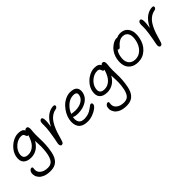

<svg xmlns="http://www.w3.org/2000/svg" viewBox="127 -1584 2905 2905"><g transform="rotate(-45 1579.0 -132.0)"><path d="M292 187Q257.8 187 227.8 182.1Q197.8 177.2 175.3 168.5Q152.8 159.7 134 147.7Q115.2 135.7 103 121.8Q90.8 107.9 81.5 92.3Q72.3 76.7 68.8 60.5Q65.4 44.4 64.2 28.6Q63 12.7 66.9 -2Q70.8 -22.9 85.7 -38.6Q100.6 -54.2 117.2 -54.2Q143.1 -54.2 137.2 -22Q124 42 170.4 82.5Q216.8 123 296.9 123Q357.9 123 389.9 86.7Q421.9 50.3 437 -24.9Q445.3 -65.4 448.5 -109.6Q451.7 -153.8 451.9 -173.1Q452.1 -192.4 449.5 -245.8Q446.8 -299.3 446.8 -303.2Q407.7 -233.9 351.8 -199Q295.9 -164.1 229 -164.1Q141.1 -164.1 100.6 -209Q60.1 -253.9 77.1 -339.8Q88.9 -398.4 130.6 -450.9Q172.4 -503.4 230.5 -535.2Q288.6 -566.9 346.2 -566.9Q436 -566.9 456.1 -515.1Q465.3 -536.1 492.2 -536.1Q513.7 -536.1 521.7 -515.1Q529.8 -494.1 525.9 -462.9Q519.5 -406.7 519.3 -346.9Q519 -287.1 521.2 -244.6Q523.4 -202.1 519.3 -137.2Q515.1 -72.3 501 -2Q481.9 92.3 431.2 139.6Q380.4 187 292 187ZM143.1 -335Q121.1 -227.1 231 -227.1Q297.9 -227.1 351.8 -277.8Q405.8 -328.6 437 -439Q436 -438.5 434.3 -437.7Q432.6 -437 431.2 -436.5Q429.7 -436 428.2 -436Q417.5 -436 411.6 -442.9Q405.8 -449.7 402.6 -459.7Q399.4 -469.7 394.8 -479.5Q390.1 -489.3 377.9 -496.1Q365.7 -502.9 345.2 -502.9Q276.9 -502.9 217.3 -452.1Q157.7 -401.4 143.1 -335Z M689 26.9Q673.8 26.9 665.8 9.3Q657.7 -8.3 662.1 -32.2Q712.9 -283.2 709 -374Q706.5 -411.1 710.9 -436Q714.8 -453.6 725.3 -464.4Q735.8 -475.1 751 -475.1Q798.8 -475.1 768.1 -283.2Q793.9 -337.4 825.7 -377.2Q857.4 -417 889.9 -439.2Q922.4 -461.4 953.1 -471.7Q983.9 -481.9 1013.7 -481.9Q1031.7 -481.9 1038.6 -474.4Q1045.4 -466.8 1043 -454.1Q1040.5 -442.4 1030.8 -432.6Q1021 -422.9 1004.9 -420.9Q963.9 -414.1 929.2 -392.1Q894.5 -370.1 868.2 -338.4Q841.8 -306.6 818.6 -259.8Q795.4 -212.9 778.3 -163.3Q761.2 -113.8 743.7 -48.8Q731.4 -3.4 720.7 11.7Q710 26.9 689 26.9Z M1222.7 55.2Q1164.6 55.2 1124.3 38.1Q1084 21 1064.2 -9.5Q1044.4 -40 1038.8 -82.3Q1033.2 -124.5 1044.4 -174.8Q1054.2 -223.1 1081.8 -272Q1109.4 -320.8 1147.9 -360.6Q1186.5 -400.4 1237.8 -425.3Q1289.1 -450.2 1340.8 -450.2Q1418.9 -450.2 1452.9 -415Q1486.8 -379.9 1473.6 -309.1Q1458 -229.5 1382.3 -182.1Q1306.6 -134.8 1203.6 -134.8Q1128.9 -134.8 1107.4 -154.8Q1094.2 -89.8 1118.7 -49.8Q1143.1 -9.8 1212.4 -9.8Q1250.5 -9.8 1284.4 -19.5Q1318.4 -29.3 1341.3 -43Q1364.3 -56.6 1382.6 -70.6Q1400.9 -84.5 1414.8 -94.2Q1428.7 -104 1437.5 -104Q1451.2 -104 1458 -93.8Q1464.8 -83.5 1461.4 -65.9Q1456.5 -42.5 1420.4 -14.2Q1384.3 14.2 1329.1 34.7Q1273.9 55.2 1222.7 55.2ZM1127.4 -204.1Q1131.3 -204.1 1154.8 -200Q1178.2 -195.8 1203.6 -195.8Q1285.6 -195.8 1341.1 -229.2Q1396.5 -262.7 1407.7 -317.9Q1414.6 -351.6 1399.4 -367.7Q1384.3 -383.8 1341.8 -383.8Q1272.9 -383.8 1211.9 -331.8Q1150.9 -279.8 1121.6 -203.1Z M1806.2 303.2Q1767.1 303.2 1733.6 296.9Q1700.2 290.5 1676.5 279.3Q1652.8 268.1 1633.5 253.2Q1614.3 238.3 1603.8 221.2Q1593.3 204.1 1585.9 185.5Q1578.6 167 1578.6 148.9Q1578.6 130.9 1581.1 113.8Q1584.5 92.8 1599.6 77.4Q1614.7 62 1631.3 62Q1656.7 62 1650.9 94.2Q1637.7 158.2 1684.1 198.5Q1730.5 238.8 1811 238.8Q1872.1 238.8 1904.1 202.4Q1936 166 1951.2 90.8Q1957.5 58.1 1961.2 27.1Q1964.8 -3.9 1965.3 -34.9Q1965.8 -65.9 1965.3 -85.4Q1964.8 -105 1963.1 -139.2Q1961.4 -173.3 1960.9 -187Q1921.9 -117.7 1865.7 -82.8Q1809.6 -47.9 1742.2 -47.9Q1654.3 -47.9 1614.3 -93Q1574.2 -138.2 1591.3 -224.1Q1603 -282.7 1644.8 -335.2Q1686.5 -387.7 1744.6 -419.4Q1802.7 -451.2 1860.4 -451.2Q1950.2 -451.2 1970.2 -397.9Q1978.5 -419.9 2006.3 -419.9Q2027.8 -419.9 2035.9 -399.2Q2043.9 -378.4 2040 -347.2Q2033.2 -291 2032.7 -231.2Q2032.2 -171.4 2034.7 -128.9Q2037.1 -86.4 2032.7 -21.5Q2028.3 43.5 2014.2 113.8Q1995.1 208 1944.6 255.6Q1894 303.2 1806.2 303.2ZM1657.2 -219.2Q1635.3 -110.8 1745.1 -110.8Q1812 -110.8 1866 -161.9Q1919.9 -212.9 1951.2 -323.2Q1945.8 -319.8 1941.9 -319.8Q1932.6 -319.8 1926.8 -324.7Q1920.9 -329.6 1918.7 -337.2Q1916.5 -344.7 1912.4 -353.5Q1908.2 -362.3 1903.3 -369.9Q1898.4 -377.4 1886.7 -382.3Q1875 -387.2 1857.9 -387.2Q1789.6 -387.2 1730.2 -336.4Q1670.9 -285.6 1657.2 -219.2Z M2396 -40Q2318.8 -40 2269 -74.7Q2219.2 -109.4 2202.1 -169.7Q2185.1 -230 2200.2 -308.1Q2209 -352.1 2228.8 -390.1Q2248.5 -428.2 2272.5 -453.4Q2296.4 -478.5 2323 -496.6Q2349.6 -514.6 2372.8 -522.7Q2396 -530.8 2414.1 -530.8Q2422.4 -530.8 2426.8 -527.8Q2466.8 -545.9 2502.9 -545.9Q2600.6 -545.9 2644.5 -474.6Q2688.5 -403.3 2665 -288.1Q2643.6 -176.8 2569.8 -108.4Q2496.1 -40 2396 -40ZM2264.2 -294.9Q2246.1 -206.1 2282.2 -153.1Q2318.4 -100.1 2395 -100.1Q2470.2 -100.1 2526.1 -155.8Q2582 -211.4 2600.1 -304.2Q2617.2 -388.7 2590.3 -437.3Q2563.5 -485.8 2499 -485.8Q2467.8 -485.8 2445.6 -475.3Q2423.3 -464.8 2395 -441.9Q2380.9 -429.7 2367.9 -414.1Q2355 -398.4 2347.4 -392.3Q2339.8 -386.2 2328.1 -386.2Q2312.5 -386.2 2308.1 -396Q2275.9 -359.9 2264.2 -294.9Z M2803.7 26.9Q2788.6 26.9 2780.5 9.3Q2772.5 -8.3 2776.9 -32.2Q2827.6 -283.2 2823.7 -374Q2821.3 -411.1 2825.7 -436Q2829.6 -453.6 2840.1 -464.4Q2850.6 -475.1 2865.7 -475.1Q2913.6 -475.1 2882.8 -283.2Q2908.7 -337.4 2940.4 -377.2Q2972.2 -417 3004.6 -439.2Q3037.1 -461.4 3067.9 -471.7Q3098.6 -481.9 3128.4 -481.9Q3146.5 -481.9 3153.3 -474.4Q3160.2 -466.8 3157.7 -454.1Q3155.3 -442.4 3145.5 -432.6Q3135.7 -422.9 3119.6 -420.9Q3078.6 -414.1 3043.9 -392.1Q3009.3 -370.1 2982.9 -338.4Q2956.5 -306.6 2933.3 -259.8Q2910.2 -212.9 2893.1 -163.3Q2876 -113.8 2858.4 -48.8Q2846.2 -3.4 2835.4 11.7Q2824.7 26.9 2803.7 26.9Z"/></g></svg>

Font: Shantell Sans Bouncy
Style: Italic
Weight: 300
Italic angle: -11.31°
Designer: Stephen Nixon, Anya Danilova, Shantell Martin
Foundry: Arrow Type
Version: Version 1.006;[9816181b4]